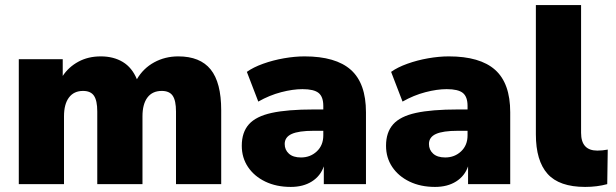

<svg xmlns="http://www.w3.org/2000/svg" viewBox="-20 -725 2426 756"><path d="M54 0V-492H227V-426Q250 -461 288.5 -482Q327 -503 377 -503Q427 -503 463.5 -481Q500 -459 519 -413Q544 -456 587 -479.5Q630 -503 682 -503Q768 -503 809.5 -451.5Q851 -400 851 -291V0H673V-286Q673 -329 660 -348Q647 -367 617 -367Q580 -367 560.5 -341Q541 -315 541 -267V0H363V-286Q363 -329 350 -348Q337 -367 307 -367Q271 -367 251.5 -341Q232 -315 232 -267V0Z M1125 11Q1068 11 1024.5 -10Q981 -31 956.5 -67.5Q932 -104 932 -151Q932 -204 960 -235.5Q988 -267 1050 -280.5Q1112 -294 1215 -294H1253V-308Q1253 -344 1234.5 -359Q1216 -374 1171 -374Q1133 -374 1087 -362Q1041 -350 997 -325L952 -442Q977 -460 1016 -474Q1055 -488 1098 -495.5Q1141 -503 1179 -503Q1302 -503 1361.5 -450Q1421 -397 1421 -283V0H1255V-70Q1242 -32 1208 -10.5Q1174 11 1125 11ZM1165 -105Q1202 -105 1227.5 -129Q1253 -153 1253 -192V-210H1215Q1156 -210 1128.5 -197.5Q1101 -185 1101 -158Q1101 -135 1117.5 -120Q1134 -105 1165 -105Z M1693 11Q1636 11 1592.5 -10Q1549 -31 1524.5 -67.5Q1500 -104 1500 -151Q1500 -204 1528 -235.5Q1556 -267 1618 -280.5Q1680 -294 1783 -294H1821V-308Q1821 -344 1802.5 -359Q1784 -374 1739 -374Q1701 -374 1655 -362Q1609 -350 1565 -325L1520 -442Q1545 -460 1584 -474Q1623 -488 1666 -495.5Q1709 -503 1747 -503Q1870 -503 1929.5 -450Q1989 -397 1989 -283V0H1823V-70Q1810 -32 1776 -10.5Q1742 11 1693 11ZM1733 -105Q1770 -105 1795.5 -129Q1821 -153 1821 -192V-210H1783Q1724 -210 1696.5 -197.5Q1669 -185 1669 -158Q1669 -135 1685.5 -120Q1702 -105 1733 -105Z M2284 11Q2182 11 2136 -40.5Q2090 -92 2090 -196V-705H2268V-202Q2268 -132 2332 -132Q2342 -132 2352.5 -133Q2363 -134 2373 -136L2371 0Q2331 11 2284 11Z"/></svg>

Font: Nunito Sans Black
Style: Regular
Weight: 900
Designer: Vernon Adams
Foundry: Vernon Adams
Version: Version 3.006; ttfautohint (v1.8.3)